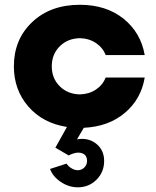

<svg xmlns="http://www.w3.org/2000/svg" viewBox="-20 -530 660 811"><path d="M317.4 -131.3Q356 -132.3 385 -151.6Q414.1 -170.9 426.3 -202.6H591.3Q576.2 -111.3 507.3 -53.2Q438.5 4.9 334 9.8L305.2 58.6Q353 50.3 386.5 77.1Q419.9 104 419.9 149.9Q419.9 196.8 387.7 229Q355.5 261.2 308.6 261.2Q270.5 261.2 236.8 238.5Q203.1 215.8 191.4 183.6L261.2 161.1Q268.1 172.4 281.7 180.7Q295.4 189 308.6 189Q324.7 189 336.2 177.5Q347.7 166 347.7 149.9Q347.7 123.5 324.7 116.7Q301.8 109.9 270 126.5L213.9 93.8L262.7 6.3Q160.6 -9.8 99.6 -80.1Q38.6 -150.4 38.6 -250Q38.6 -363.3 115.7 -436.5Q192.9 -509.8 317.4 -509.8Q428.2 -509.8 501.5 -451.2Q574.7 -392.6 591.3 -297.4H426.3Q414.1 -329.1 385 -348.4Q356 -367.7 317.4 -368.7Q265.6 -367.7 232.2 -334.2Q198.7 -300.8 198.7 -250Q198.7 -199.2 232.2 -165.8Q265.6 -132.3 317.4 -131.3Z"/></svg>

Font: Now
Style: Bold
Weight: 700
Designer: Alfredo Marco Pradil
Foundry: Alfredo Marco Pradil
Version: Version 1.002;PS 001.002;hotconv 1.0.88;makeotf.lib2.5.64775